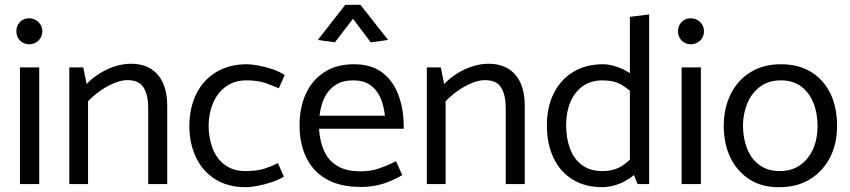

<svg xmlns="http://www.w3.org/2000/svg" viewBox="-20 -765 3531 798"><path d="M143 0V-485H63V0ZM102 -581Q124 -581 140 -596.5Q156 -612 156 -635Q156 -658 139.5 -673.5Q123 -689 101 -689Q78 -689 63 -673.5Q48 -658 48 -635Q48 -612 63 -596.5Q78 -581 102 -581Z M346 0V-344Q370 -369 398 -388.5Q426 -408 455.5 -420Q485 -432 509 -432Q559 -432 577.5 -400Q596 -368 596 -318V0H675V-328Q675 -378 659 -416.5Q643 -455 609.5 -477.5Q576 -500 523 -500Q491 -500 457 -489Q423 -478 393 -459Q363 -440 340 -416L326 -485H268V0Z M1135 -87Q1107 -73 1077.5 -63.5Q1048 -54 1000 -54Q950 -54 915.5 -79Q881 -104 864 -147.5Q847 -191 847 -245Q848 -297 866.5 -339Q885 -381 920 -406Q955 -431 1004 -431Q1051 -431 1081 -420.5Q1111 -410 1139 -398L1163 -453Q1143 -467 1113.5 -477Q1084 -487 1055 -492.5Q1026 -498 1006 -498Q933 -498 879 -465.5Q825 -433 796.5 -376Q768 -319 767 -244Q767 -168 795 -110Q823 -52 875.5 -19.5Q928 13 1001 13Q1022 13 1051 7.5Q1080 2 1109.5 -8Q1139 -18 1160 -31Z M1658 -230V-237Q1658 -310 1636.5 -369Q1615 -428 1569.5 -463Q1524 -498 1451 -498Q1379 -498 1328.5 -465.5Q1278 -433 1251.5 -376Q1225 -319 1225 -244Q1225 -168 1253 -110Q1281 -52 1337.5 -20Q1394 12 1479 12Q1515 12 1545.5 5.5Q1576 -1 1602.5 -12.5Q1629 -24 1652 -37L1626 -95Q1588 -76 1554 -64.5Q1520 -53 1478 -53Q1418 -53 1381 -76Q1344 -99 1326.5 -139Q1309 -179 1306 -230ZM1308 -284Q1313 -328 1329.5 -361Q1346 -394 1375.5 -412.5Q1405 -431 1448 -431Q1490 -431 1517.5 -412.5Q1545 -394 1560 -361Q1575 -328 1580 -284ZM1447 -687 1521 -589 1593 -599 1478 -745H1415L1301 -599L1372 -589Z M1832 0V-344Q1856 -369 1884 -388.5Q1912 -408 1941.5 -420Q1971 -432 1995 -432Q2045 -432 2063.5 -400Q2082 -368 2082 -318V0H2161V-328Q2161 -378 2145 -416.5Q2129 -455 2095.5 -477.5Q2062 -500 2009 -500Q1977 -500 1943 -489Q1909 -478 1879 -459Q1849 -440 1826 -416L1812 -485H1754V0Z M2598 -78 2630 0H2678V-705L2598 -695ZM2621 -126Q2593 -92 2561 -73Q2529 -54 2483 -54Q2433 -54 2399.5 -78.5Q2366 -103 2349.5 -146.5Q2333 -190 2333 -245Q2333 -298 2350 -339.5Q2367 -381 2401 -406Q2435 -431 2484 -431Q2532 -431 2563.5 -412.5Q2595 -394 2623 -363L2647 -417Q2627 -442 2599.5 -460Q2572 -478 2542 -488Q2512 -498 2486 -498Q2414 -498 2361.5 -465.5Q2309 -433 2281 -376Q2253 -319 2253 -244Q2253 -168 2280 -110Q2307 -52 2359 -19.5Q2411 13 2484 13Q2509 13 2539 4Q2569 -5 2597 -24Q2625 -43 2646 -69Z M2893 0V-485H2813V0ZM2852 -581Q2874 -581 2890 -596.5Q2906 -612 2906 -635Q2906 -658 2889.5 -673.5Q2873 -689 2851 -689Q2828 -689 2813 -673.5Q2798 -658 2798 -635Q2798 -612 2813 -596.5Q2828 -581 2852 -581Z M3219 13Q3147 14 3095 -19.5Q3043 -53 3015.5 -110.5Q2988 -168 2988 -244Q2989 -318 3017.5 -375Q3046 -432 3099.5 -465Q3153 -498 3226 -498Q3299 -498 3351 -466Q3403 -434 3431 -377Q3459 -320 3459 -241Q3459 -167 3429.5 -110Q3400 -53 3346.5 -20Q3293 13 3219 13ZM3221 -54Q3271 -54 3306 -79Q3341 -104 3359.5 -146Q3378 -188 3378 -240Q3378 -295 3360.5 -338Q3343 -381 3309.5 -406Q3276 -431 3225 -431Q3176 -431 3141 -406Q3106 -381 3087.5 -339Q3069 -297 3068 -245Q3068 -191 3085 -147.5Q3102 -104 3136.5 -79Q3171 -54 3221 -54Z"/></svg>

Font: Catamaran Thin
Style: Regular
Weight: 400
Version: Version 2.000